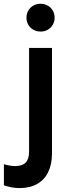

<svg xmlns="http://www.w3.org/2000/svg" viewBox="-74 -753 352 998"><path d="M-53.7 210V100.6Q-25.9 109.4 4.9 110.4Q42 109.9 59.3 92.3Q76.7 74.7 77.1 37.1V-503.9H196.3V43.9Q196.3 100.6 176.5 141.4Q156.7 182.1 118.9 203.4Q81.1 224.6 28.3 224.6Q-13.2 224.6 -53.7 210ZM63.5 -661.1Q63.5 -681.2 73 -697.8Q82.5 -714.4 99.4 -723.9Q116.2 -733.4 136.7 -733.4Q157.2 -733.4 174.1 -723.9Q190.9 -714.4 200.4 -697.8Q210 -681.2 210 -661.1Q210 -641.1 200.4 -624.5Q190.9 -607.9 174.3 -598.4Q157.7 -588.9 137.7 -588.9Q116.7 -588.9 99.9 -598.1Q83 -607.4 73.2 -624Q63.5 -640.6 63.5 -661.1Z"/></svg>

Font: Wanted Sans SemiBold
Style: Regular
Weight: 600
Designer: Original Design by Kil Hyung-jin and Kang Hanbin, Wanted Lab, Inc; Hangeul from Source Han Sans by Jang Soo-young and Ka
Foundry: Wanted Lab, Inc.
Version: Version 1.003